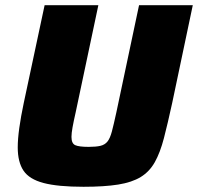

<svg xmlns="http://www.w3.org/2000/svg" viewBox="-20 -708 759 736"><path d="M300 8Q202 8 147 -6.5Q92 -21 70 -54Q48 -87 48 -143Q48 -175 54 -218Q60 -261 71 -313L151 -688H357L270 -277Q262 -242 258 -219.5Q254 -197 254 -183Q254 -158 268.5 -151.5Q283 -145 320 -145Q348 -145 365 -149Q382 -153 392 -165.5Q402 -178 409 -204.5Q416 -231 426 -277L513 -688H719L640 -313Q623 -235 608.5 -179Q594 -123 573.5 -86.5Q553 -50 519.5 -29.5Q486 -9 433 -0.5Q380 8 300 8Z"/></svg>

Font: Saira ExtraBold
Style: Italic
Weight: 800
Italic angle: -12°
Designer: Hector Gatti with collaboration of the Omnibus-Type team
Foundry: Omnibus-Type
Version: Version 1.100; ttfautohint (v1.8.3)